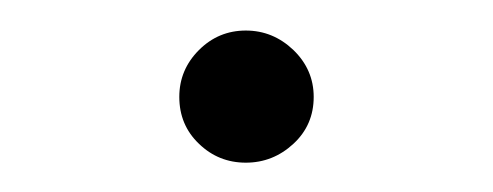

<svg xmlns="http://www.w3.org/2000/svg" viewBox="-20 -424 326 127"><path d="M98.6 -359.9Q98.6 -377.9 111.6 -390.9Q124.5 -403.8 142.6 -403.8Q160.6 -403.8 174.1 -390.9Q187.5 -377.9 187.5 -359.9Q187.5 -341.3 174.1 -328.9Q160.6 -316.4 142.6 -316.4Q124.5 -316.4 111.6 -328.9Q98.6 -341.3 98.6 -359.9Z"/></svg>

Font: Now
Style: Regular
Weight: 400
Designer: Alfredo Marco Pradil
Foundry: Alfredo Marco Pradil
Version: Version 1.002;PS 001.002;hotconv 1.0.88;makeotf.lib2.5.64775